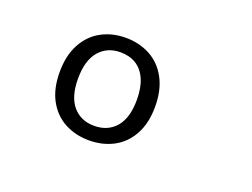

<svg xmlns="http://www.w3.org/2000/svg" viewBox="-62 -899 744 566"><g transform="rotate(20 310.0 -616.0)"><path d="M251 -455.5Q209 -455.5 175 -473.5Q141 -491.5 121.2 -527.5Q101.5 -563.5 101.5 -615.5Q101.5 -667.5 121.2 -704Q141 -740.5 175 -758.8Q209 -777 251 -777Q293 -777 327.2 -758.8Q361.5 -740.5 381.2 -704Q401 -667.5 401 -615.5Q401 -563.5 381.2 -527.5Q361.5 -491.5 327.5 -473.5Q293.5 -455.5 251 -455.5ZM251 -731.5Q209 -731.5 184 -702.2Q159 -673 159 -616Q159 -559 184 -530Q209 -501 251 -501Q293.5 -501 318.5 -530Q343.5 -559 343.5 -616Q343.5 -654.5 332 -680.2Q320.5 -706 299.8 -718.8Q279 -731.5 251 -731.5Z"/></g></svg>

Font: Monaspace Krypton Var
Style: Regular
Weight: 400
Designer: Riley Cran and the Lettermatic Team
Version: Version 1.101 (Monaspace Krypton Var)